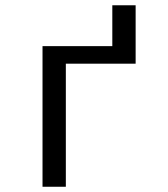

<svg xmlns="http://www.w3.org/2000/svg" viewBox="-20 -712 640 732"><path d="M497.1 -469.2H231V0H142.1V-536.1H408.2V-691.9H497.1Z"/></svg>

Font: WenQuanYi Micro Hei Mono
Style: Regular
Weight: 400
Foundry: Ascender Corporation
Version: Version 0.2.0-beta